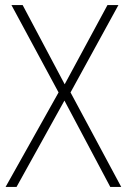

<svg xmlns="http://www.w3.org/2000/svg" viewBox="-20 -734 499 754"><path d="M456 0H413L233 -339L45 0H2L210 -371L25 -714H69L234 -403L402 -714H445L257 -371Z"/></svg>

Font: Noto Sans Gurmukhi SemiCondensed ExtraLight
Style: Regular
Weight: 200
Width: 4
Designer: Jelle Bosma - Monotype Design Team
Foundry: Monotype Imaging Inc.
Version: Version 2.004; ttfautohint (v1.8.4.7-5d5b)